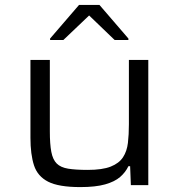

<svg xmlns="http://www.w3.org/2000/svg" viewBox="-20 -754 727 782"><path d="M307 8Q219 8 176 -14Q133 -36 118.5 -80.5Q104 -125 104 -193V-510H183V-219Q183 -167 189 -135.5Q195 -104 211 -88Q227 -72 257.5 -67Q288 -62 337 -62Q397 -62 431 -75.5Q465 -89 481 -113.5Q497 -138 501 -172Q505 -206 505 -248V-510H584V0H513L510 -77H503Q491 -52 469 -33Q447 -14 408 -3Q369 8 307 8ZM184 -591V-597L302 -734H385L503 -597V-591H447L343 -691L238 -591Z"/></svg>

Font: Saira Expanded
Style: Regular
Weight: 400
Width: 7
Designer: Hector Gatti with collaboration of the Omnibus-Type team
Foundry: Omnibus-Type
Version: Version 1.100; ttfautohint (v1.8.3)